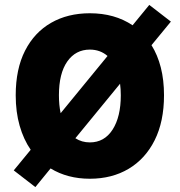

<svg xmlns="http://www.w3.org/2000/svg" viewBox="-20 -716 732 782"><path d="M124 46 36 -22 105 -106Q76 -148 60 -204Q44 -260 44 -328Q44 -435 82 -509.5Q120 -584 188 -623Q256 -662 346 -662Q447 -662 520 -613L588 -696L676 -628L597 -532Q622 -492 635 -441Q648 -390 648 -328Q648 -221 610 -145Q572 -69 504 -28.5Q436 12 346 12Q255 12 186 -30ZM220 -328Q220 -288 227 -255L418 -488Q388 -514 346 -514Q288 -514 254 -465.5Q220 -417 220 -328ZM346 -136Q405 -136 438.5 -188Q472 -240 472 -328Q472 -353 469 -375L287 -153Q313 -136 346 -136Z"/></svg>

Font: Assistant ExtraBold
Style: Regular
Weight: 800
Designer: Hebrew By Ben Nathan, Latin by Paul Hunt
Version: Version 3.000